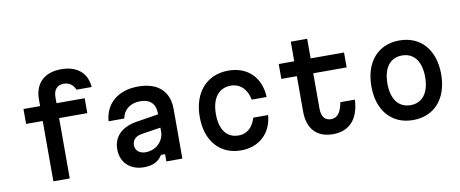

<svg xmlns="http://www.w3.org/2000/svg" viewBox="-73 -1185 3646 1523"><g transform="rotate(-10 1750.0 -424.0)"><path d="M386 0V-486H613V-606H386V-654C386 -714 416 -748 468 -748C513 -748 543 -726 561 -684H683C675 -799 596 -865 468 -865C333 -865 254 -789 254 -659V-606H120V-486H254V0Z M768 -393H894C909 -465 962 -506 1044 -506C1120 -506 1164 -463 1164 -390V-379L987 -351C865 -331 797 -264 797 -161C797 -56 870 15 982 15C1054 15 1102 -10 1131 -58H1164V0H1293V-399C1293 -543 1204 -624 1046 -624C885 -624 779 -536 768 -393ZM933 -170C933 -212 959 -240 1009 -248L1164 -272V-240C1164 -162 1098 -100 1016 -100C966 -100 933 -128 933 -170Z M1765 17C1909 17 2011 -76 2023 -222H1903C1882 -147 1833 -103 1765 -103C1671 -103 1616 -175 1616 -300C1616 -428 1673 -503 1771 -503C1846 -503 1899 -452 1916 -365H2036C2030 -523 1928 -624 1773 -624C1598 -624 1486 -498 1486 -300C1486 -106 1595 17 1765 17Z M2433 -764H2301V-606H2176V-486H2301V-202C2301 -62 2374 17 2505 17C2637 17 2714 -67 2722 -223H2605C2589 -140 2561 -103 2509 -103C2459 -103 2433 -138 2433 -204V-486H2702V-606H2433Z M3150 17C3322 17 3431 -107 3431 -303C3431 -500 3322 -624 3150 -624C2978 -624 2869 -500 2869 -303C2869 -107 2978 17 3150 17ZM2998 -303C2998 -429 3054 -503 3150 -503C3246 -503 3302 -429 3302 -303C3302 -177 3246 -103 3150 -103C3054 -103 2998 -177 2998 -303Z"/></g></svg>

Font: Martian Mono Std Md
Style: Regular
Weight: 500
Monospace: yes
Designer: Roman Shamin
Foundry: Evil Martians
Version: Version 1.000